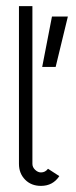

<svg xmlns="http://www.w3.org/2000/svg" viewBox="-20 -601 248 628"><path d="M174 -25Q153 7 114 7Q82 7 62 -13.5Q42 -34 42 -65V-581H86V-65Q86 -54 95 -45.5Q104 -37 114 -37Q128 -37 137 -49ZM162 -382H118L150 -547H202Z"/></svg>

Font: Bhavuka
Style: Regular
Weight: 400
Version: 2.94.0; ttfautohint (v1.2) -l 7 -r 28 -G 50 -x 13 -D deva -f